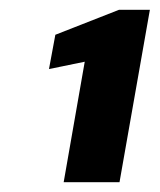

<svg xmlns="http://www.w3.org/2000/svg" viewBox="-20 -724 326 392"><path d="M110 -352 153 -598 80 -583 93 -653 223 -704H286L224 -352Z"/></svg>

Font: DM Sans Black
Style: Italic
Weight: 900
Italic angle: -10°
Designer: Colophon Foundry, Jonny Pinhorn
Foundry: Colophon Foundry
Version: Version 4.004;gftools[0.9.30]